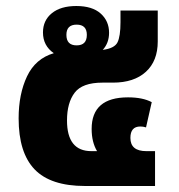

<svg xmlns="http://www.w3.org/2000/svg" viewBox="-20 -619 597 639"><path d="M496 -116H467Q414 -116 414 -160Q414 -198 447 -198Q457 -198 466 -195L485 -279Q455 -295 406 -295Q285 -295 285 -190Q285 -146 303 -116H284Q203 -116 203 -218Q203 -277 228.5 -310.5Q254 -344 321 -344H356Q426 -344 465.5 -380Q505 -416 505 -481V-584H381V-545Q381 -498 371 -478Q361 -458 322 -453Q343 -476 343 -510Q343 -549 315 -574Q287 -599 234 -599Q182 -599 152.5 -575Q123 -551 123 -511Q123 -467 159 -442Q98 -424 70 -365Q42 -306 42 -225Q42 -111 95 -55.5Q148 0 263 0H496ZM235 -468Q201 -468 201 -503Q201 -537 235 -537Q269 -537 269 -503Q269 -468 235 -468Z"/></svg>

Font: Noto Sans Thai UI Extra
Style: Regular
Weight: 800
Designer: Monotype Design Team
Foundry: Monotype Imaging Inc.
Version: Version 1.901